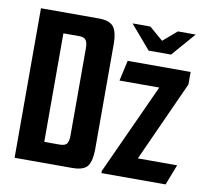

<svg xmlns="http://www.w3.org/2000/svg" viewBox="-72 -704 851 784"><g transform="rotate(10 353.5 -312.0)"><path d="M416 -624H490L547 -575L604 -624H678L593 -526H500ZM37 -620H276Q323 -620 339 -598Q355 -576 355 -529V-92Q355 -44 339.5 -22Q324 0 275 0H37ZM208 -85Q232 -85 239 -96Q246 -107 246 -129V-492Q246 -514 238.5 -524.5Q231 -535 212 -535H145V-85ZM397 -9 569 -385H404L423 -470H684V-418L533 -85H696L663 0H397Z"/></g></svg>

Font: Smooch Sans Thin
Style: Bold
Weight: 700
Version: Version 1.010